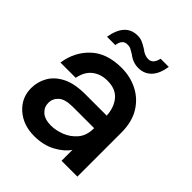

<svg xmlns="http://www.w3.org/2000/svg" viewBox="-208 -861 995 995"><g transform="rotate(45 289.5 -364.0)"><path d="M342 -621Q302 -621 268 -648L240 -664Q231 -668 217 -668Q180 -668 174 -621H113Q133 -738 221 -738Q240 -738 255 -732Q270 -726 292 -712Q319 -690 346 -690Q380 -690 390 -737H450Q441 -679 413 -650Q385 -621 342 -621ZM210 10Q129 10 76 -37Q23 -84 23 -155Q23 -201 45.5 -241Q68 -281 116.5 -306Q165 -331 245 -331H401Q398 -388 367.5 -425Q337 -462 276 -462Q227 -462 193 -435.5Q159 -409 149 -356H37Q50 -445 111.5 -503Q173 -561 281 -561Q345 -561 399 -533.5Q453 -506 485 -453Q517 -400 517 -323V0H401V-80Q376 -43 326 -16.5Q276 10 210 10ZM234 -90Q268 -90 307 -105Q346 -120 373.5 -152.5Q401 -185 401 -239H245Q188 -239 164 -217Q140 -195 140 -164Q140 -133 163.5 -111.5Q187 -90 234 -90Z"/></g></svg>

Font: Ulagadi Sans Medium
Style: Regular
Weight: 500
Designer: Ninad Kale (Devanagari), Jonny Pinhorn (Latin)
Foundry: Indian Type Foundry
Version: Version 3.01;March 29, 2020;FontCreator 12.0.0.2522 64-bit; 